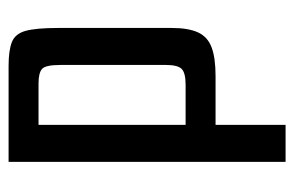

<svg xmlns="http://www.w3.org/2000/svg" viewBox="-136 -532 669 436"><g transform="rotate(90 198.0 -314.5)"><path d="M130 0Q95 0 76 -7.5Q57 -15 50.5 -39Q44 -63 44 -112V-371Q44 -408 54 -430Q64 -452 88 -461Q112 -470 153 -470H264V-629H348V0ZM264 -68V-402H173Q146 -402 137 -393Q128 -384 128 -357V-118Q128 -84 137 -76Q146 -68 170 -68Z"/></g></svg>

Font: Smooch Sans Thin SemiBold
Style: Regular
Weight: 600
Version: Version 1.010